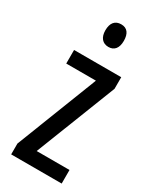

<svg xmlns="http://www.w3.org/2000/svg" viewBox="-192 -793 687 846"><g transform="rotate(30 151.5 -369.5)"><path d="M159 -739C128 -739 111 -719 111 -681C111 -645 129 -624 159 -624C189 -624 205 -645 205 -681C205 -718 190 -739 159 -739ZM282 0V-69H115L275 -478V-537H35V-468H186L25 -55V0Z"/></g></svg>

Font: Noto Sans Gujarati ExtraCondensed
Style: Regular
Weight: 400
Width: 2
Designer: Jelle Bosma - Monotype Design Team, Universal Thirst
Foundry: Monotype Imaging Inc.
Version: Version 2.106